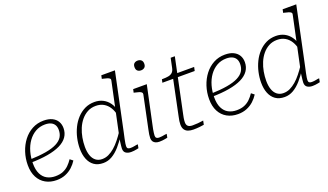

<svg xmlns="http://www.w3.org/2000/svg" viewBox="-72 -1267 3035 1775"><g transform="rotate(-20 1445.0 -379.5)"><path d="M248 12Q187 12 140.5 -14Q94 -40 68 -89.5Q42 -139 42 -209Q42 -275 62 -336Q82 -397 118.5 -444.5Q155 -492 206 -519.5Q257 -547 319 -547Q369 -547 402.5 -530.5Q436 -514 453 -485.5Q470 -457 470 -419Q470 -371 444.5 -334Q419 -297 369 -272.5Q319 -248 244.5 -235Q170 -222 72 -221L76 -251Q171 -254 237.5 -265.5Q304 -277 345 -298Q386 -319 404.5 -348.5Q423 -378 423 -418Q423 -448 411 -468Q399 -488 376 -498.5Q353 -509 319 -509Q267 -509 225 -485Q183 -461 153 -419Q123 -377 107.5 -322.5Q92 -268 92 -207Q92 -145 112 -104.5Q132 -64 167.5 -45Q203 -26 248 -26Q293 -26 325 -39.5Q357 -53 380.5 -76Q404 -99 424 -129L453 -106Q433 -74 403.5 -47Q374 -20 335 -4Q296 12 248 12Z M707 11Q653 11 617.5 -14Q582 -39 564 -84Q546 -129 546 -188Q546 -239 557.5 -290.5Q569 -342 591.5 -388Q614 -434 647.5 -470Q681 -506 724 -527Q767 -548 820 -548Q866 -548 903 -529Q940 -510 965 -474.5Q990 -439 1001 -388L981 -356Q972 -403 950.5 -437.5Q929 -472 896 -491Q863 -510 819 -510Q773 -510 737 -490.5Q701 -471 674 -438.5Q647 -406 629.5 -364Q612 -322 604 -277Q596 -232 596 -188Q596 -139 608.5 -103Q621 -67 646.5 -47Q672 -27 709 -27Q743 -27 773.5 -41.5Q804 -56 833 -81Q862 -106 889.5 -140.5Q917 -175 943 -214L945 -178Q909 -121 871.5 -78.5Q834 -36 793.5 -12.5Q753 11 707 11ZM983 3Q952 3 932 -10.5Q912 -24 912 -55Q912 -65 914 -82Q916 -99 918.5 -119.5Q921 -140 924 -161L927 -168L1036 -681Q1039 -693 1032 -700Q1025 -707 1009 -712.5Q993 -718 968 -723L958 -725L965 -758H1099L980 -193Q972 -157 966.5 -131.5Q961 -106 958.5 -89Q956 -72 956 -63Q956 -47 964.5 -40.5Q973 -34 989 -34Q1012 -34 1031.5 -38.5Q1051 -43 1064 -43L1057 -7Q1048 -5 1035.5 -2.5Q1023 0 1010 1.5Q997 3 983 3Z M1191 -57Q1191 -73 1194 -92.5Q1197 -112 1202.5 -137Q1208 -162 1214 -192L1270 -460Q1272 -472 1265 -479Q1258 -486 1242 -491.5Q1226 -497 1201 -502L1191 -504L1198 -537H1332L1254 -171Q1248 -146 1244.5 -125.5Q1241 -105 1239 -90Q1237 -75 1237 -64Q1237 -48 1246 -41Q1255 -34 1270 -34Q1286 -34 1300 -36Q1314 -38 1326.5 -40.5Q1339 -43 1348 -43L1341 -7Q1331 -5 1317.5 -2.5Q1304 0 1290 1.5Q1276 3 1261 3Q1241 3 1225 -3.5Q1209 -10 1200 -23.5Q1191 -37 1191 -57ZM1279 -723Q1279 -748 1292.5 -759.5Q1306 -771 1327 -771Q1347 -771 1361 -759.5Q1375 -748 1375 -723Q1375 -698 1361 -686.5Q1347 -675 1327 -675Q1306 -675 1292.5 -686.5Q1279 -698 1279 -723Z M1595 5Q1566 5 1543.5 -3Q1521 -11 1508.5 -30Q1496 -49 1496 -80Q1496 -96 1498.5 -114Q1501 -132 1507 -158L1583 -524L1612 -537H1798L1790 -500H1472L1479 -532H1488Q1520 -532 1543.5 -536.5Q1567 -541 1582 -554.5Q1597 -568 1603 -596L1623 -691H1664L1552 -157Q1548 -140 1546 -127Q1544 -114 1543 -104Q1542 -94 1542 -85Q1542 -59 1556.5 -46.5Q1571 -34 1601 -34Q1629 -34 1652 -36Q1675 -38 1690 -40.5Q1705 -43 1707 -43L1699 -4Q1683 -1 1654.5 2Q1626 5 1595 5Z M2032 12Q1971 12 1924.5 -14Q1878 -40 1852 -89.5Q1826 -139 1826 -209Q1826 -275 1846 -336Q1866 -397 1902.5 -444.5Q1939 -492 1990 -519.5Q2041 -547 2103 -547Q2153 -547 2186.5 -530.5Q2220 -514 2237 -485.5Q2254 -457 2254 -419Q2254 -371 2228.5 -334Q2203 -297 2153 -272.5Q2103 -248 2028.5 -235Q1954 -222 1856 -221L1860 -251Q1955 -254 2021.5 -265.5Q2088 -277 2129 -298Q2170 -319 2188.5 -348.5Q2207 -378 2207 -418Q2207 -448 2195 -468Q2183 -488 2160 -498.5Q2137 -509 2103 -509Q2051 -509 2009 -485Q1967 -461 1937 -419Q1907 -377 1891.5 -322.5Q1876 -268 1876 -207Q1876 -145 1896 -104.5Q1916 -64 1951.5 -45Q1987 -26 2032 -26Q2077 -26 2109 -39.5Q2141 -53 2164.5 -76Q2188 -99 2208 -129L2237 -106Q2217 -74 2187.5 -47Q2158 -20 2119 -4Q2080 12 2032 12Z M2491 11Q2437 11 2401.5 -14Q2366 -39 2348 -84Q2330 -129 2330 -188Q2330 -239 2341.5 -290.5Q2353 -342 2375.5 -388Q2398 -434 2431.5 -470Q2465 -506 2508 -527Q2551 -548 2604 -548Q2650 -548 2687 -529Q2724 -510 2749 -474.5Q2774 -439 2785 -388L2765 -356Q2756 -403 2734.5 -437.5Q2713 -472 2680 -491Q2647 -510 2603 -510Q2557 -510 2521 -490.5Q2485 -471 2458 -438.5Q2431 -406 2413.5 -364Q2396 -322 2388 -277Q2380 -232 2380 -188Q2380 -139 2392.5 -103Q2405 -67 2430.5 -47Q2456 -27 2493 -27Q2527 -27 2557.5 -41.5Q2588 -56 2617 -81Q2646 -106 2673.5 -140.5Q2701 -175 2727 -214L2729 -178Q2693 -121 2655.5 -78.5Q2618 -36 2577.5 -12.5Q2537 11 2491 11ZM2767 3Q2736 3 2716 -10.5Q2696 -24 2696 -55Q2696 -65 2698 -82Q2700 -99 2702.5 -119.5Q2705 -140 2708 -161L2711 -168L2820 -681Q2823 -693 2816 -700Q2809 -707 2793 -712.5Q2777 -718 2752 -723L2742 -725L2749 -758H2883L2764 -193Q2756 -157 2750.5 -131.5Q2745 -106 2742.5 -89Q2740 -72 2740 -63Q2740 -47 2748.5 -40.5Q2757 -34 2773 -34Q2796 -34 2815.5 -38.5Q2835 -43 2848 -43L2841 -7Q2832 -5 2819.5 -2.5Q2807 0 2794 1.5Q2781 3 2767 3Z"/></g></svg>

Font: Roboto Serif 20pt Thin
Style: Italic
Weight: 250
Italic angle: -10°
Version: Version 1.007